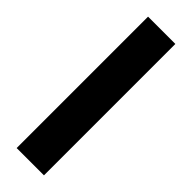

<svg xmlns="http://www.w3.org/2000/svg" viewBox="-0 26 373 373"><g transform="rotate(-45 186.5 212.5)"><path d="M6 175H367V250H6Z"/></g></svg>

Font: Holmes&Hills Bold
Style: Bold
Weight: 500
Designer: Noopur Datye, Girish Dalvi, Yashodeep Gholap, Pallavi Karambelkar
Foundry: Ek Type
Version: ""